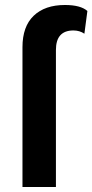

<svg xmlns="http://www.w3.org/2000/svg" viewBox="-20 -749 370 769"><path d="M70 -560Q70 -643 115 -686Q160 -729 240 -729Q303 -729 330 -705L318 -614Q299 -627 274 -627Q204 -627 204 -549V0H70Z"/></svg>

Font: Work Sans SemiBold
Style: Regular
Weight: 600
Designer: Wei Huang
Foundry: Wei Huang
Version: Version 1.500